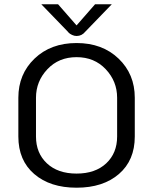

<svg xmlns="http://www.w3.org/2000/svg" viewBox="-20 -870 723 907"><path d="M341.7 -750 429.2 -850H508.3L383.3 -720.8Q366.7 -700 341.7 -700Q330.8 -700 320.4 -705Q310 -710 305 -715L300 -720.8L175 -850H254.2ZM616.7 -408.3V-225Q616.7 -112.5 541.7 -47.9Q466.7 16.7 341.7 16.7Q216.7 16.7 141.7 -47.9Q66.7 -112.5 66.7 -225V-408.3Q66.7 -520 143.3 -593.3Q220 -666.7 341.7 -666.7Q463.3 -666.7 540 -593.3Q616.7 -520 616.7 -408.3ZM150 -408.3V-225Q150 -146.7 201.7 -98.3Q253.3 -50 341.7 -50Q430 -50 481.7 -98.3Q533.3 -146.7 533.3 -225V-408.3Q533.3 -485.8 479.6 -542.9Q425.8 -600 341.7 -600Q257.5 -600 203.8 -542.9Q150 -485.8 150 -408.3Z"/></svg>

Font: BoonBaan
Style: Regular
Weight: 400
Designer: Sungsit Sawaiwan
Foundry: FontUni
Version: Version 2.0